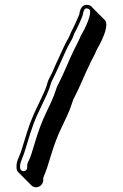

<svg xmlns="http://www.w3.org/2000/svg" viewBox="-20 -674 521 813"><path d="M163 89V81C163 79 166 71 172 57C175 51 183 26 196 -17C209 -60 224 -100 242 -137C257 -169 273 -198 287 -243C289 -251 292 -256 294 -260C318 -305 337 -356 360 -402L366 -415C375 -434 379 -437 389 -462C427 -528 438 -570 425 -588L372 -641C368 -647 361 -652 353 -653C330 -657 321 -639 317 -621C317 -616 314 -608 309 -597C301 -580 292 -558 283 -542C278 -533 274 -519 269 -511C251 -482 233 -436 215 -399C209 -386 203 -369 196 -357L187 -339C184 -334 181 -324 177 -310C173 -296 161 -270 143 -233C113 -171 105 -151 75 -51C70 -34 65 -20 59 -7C53 6 50 18 50 28V36C50 44 53 51 59 57L112 110C118 116 125 119 133 119C149 119 163 105 163 89ZM95 36C95 44 88 51 80 51C72 51 65 44 65 36V28C65 21 68 11 73 -1C79 -15 84 -30 89 -47C119 -147 126 -164 156 -226C174 -263 186 -290 191 -306C195 -320 199 -330 200 -332L209 -350C217 -365 223 -381 229 -393C240 -416 258 -459 267 -476C276 -492 276 -493 282 -503C289 -514 292 -528 296 -535C306 -552 315 -574 323 -591C328 -602 331 -611 332 -619C336 -635 340 -640 350 -638C354 -637 356 -637 360 -632C365 -625 361 -589 322 -522C312 -498 309 -495 299 -474L293 -462C270 -415 251 -364 228 -320C226 -316 222 -310 219 -300C206 -258 190 -228 175 -196C157 -158 142 -118 129 -74C116 -31 108 -6 106 -3C99 11 95 19 95 28Z"/></svg>

Font: Squarish
Style: Shd
Weight: 400
Foundry: Cannot Into Space Fonts
Version: Version 0.272